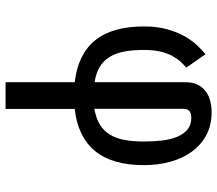

<svg xmlns="http://www.w3.org/2000/svg" viewBox="-65 -465 780 690"><g transform="rotate(90 325.0 -120.0)"><path d="M275.5 1.5Q175.5 -10 125.2 -71.5Q75 -133 75 -247.5Q75 -294 85 -330Q95 -366 110 -392.8Q125 -419.5 142.5 -438Q160 -456.5 175 -468.5L223 -399.5Q212.5 -390.5 201.5 -378.5Q190.5 -366.5 181 -349Q171.5 -331.5 165.5 -307Q159.5 -282.5 159.5 -247.5Q159.5 -207.5 165.2 -177Q171 -146.5 184.5 -124.2Q198 -102 220.2 -88.5Q242.5 -75 275.5 -70V-397Q275.5 -424 285.2 -442Q295 -460 310.2 -470.8Q325.5 -481.5 344.8 -486Q364 -490.5 383.5 -490.5Q430 -490.5 465.5 -471.5Q501 -452.5 525 -419.5Q549 -386.5 561.2 -342.2Q573.5 -298 573.5 -247.5Q573.5 -132.5 522.2 -71Q471 -9.5 371.5 1.5V250H275.5ZM403 -417.5Q389.5 -417.5 380.2 -411.5Q371 -405.5 371 -387.5V-69Q404.5 -75 427 -88.5Q449.5 -102 463.2 -124Q477 -146 482.8 -176.8Q488.5 -207.5 488.5 -247.5Q488.5 -282.5 484.8 -313.5Q481 -344.5 471.2 -367.5Q461.5 -390.5 445 -404Q428.5 -417.5 403 -417.5Z"/></g></svg>

Font: B612 Mono
Style: Regular
Weight: 400
Version: Version 1.005